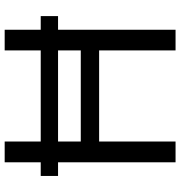

<svg xmlns="http://www.w3.org/2000/svg" viewBox="5 -772 767 817"><g transform="rotate(-90 388.5 -363.5)"><path d="M728.5 -573.7V-500H48.3V-573.7ZM106.4 0V-727.1H194.8V-403.3H582.5V-727.1H670.4V0H582.5V-325.2H194.8V0Z"/></g></svg>

Font: Sahel VF Regular
Style: Regular
Weight: 400
Foundry: Saber Rastikerdar (saber.rastikerdar@gmail.com)
Version: Version 3.4.0